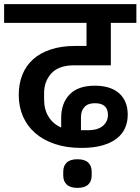

<svg xmlns="http://www.w3.org/2000/svg" viewBox="-40 -718 682 932"><path d="M355 0Q283 0 226.5 -19Q170 -38 131 -72Q92 -106 71.5 -153Q51 -200 51 -257Q51 -311 68.5 -355Q86 -399 120.5 -430Q155 -461 206.5 -478Q258 -495 325 -495H380V-607H-20V-698H622V-607H498V-401H321Q245 -401 209.5 -362Q174 -323 174 -266V-236Q174 -186 196 -151Q218 -116 257 -99V-146Q257 -217 298 -259.5Q339 -302 420 -302Q497 -302 538.5 -265Q580 -228 580 -161Q580 -126 567 -96.5Q554 -67 526.5 -45.5Q499 -24 456.5 -12Q414 0 355 0ZM386 -86Q436 -86 460 -107.5Q484 -129 484 -160Q484 -217 421 -217Q386 -217 369.5 -198Q353 -179 353 -150V-86ZM336 194Q301 194 284 178Q267 162 267 134V115Q267 87 284 71Q301 55 336 55Q371 55 388 71Q405 87 405 115V134Q405 162 388 178Q371 194 336 194Z"/></svg>

Font: IBM Plex Sans Devanagari SemiBold
Style: Regular
Weight: 600
Designer: Mike Abbink, Paul van der Laan, Pieter van Rosmalen, Erin McLaughlin
Foundry: Bold Monday
Version: Version 1.1